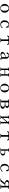

<svg xmlns="http://www.w3.org/2000/svg" viewBox="5703 -6290 594 12040"><g transform="rotate(90 6000.0 -270.0)"><path d="M655 -264Q655 -305 649 -348Q643 -391 626 -428.5Q609 -466 577 -489Q545 -512 494 -512Q446 -512 416 -487.5Q386 -463 369 -424Q352 -385 345.5 -342Q339 -299 339 -262Q339 -221 345.5 -179Q352 -137 369.5 -101.5Q387 -66 419 -44.5Q451 -23 502 -23Q552 -23 582.5 -45.5Q613 -68 628.5 -104.5Q644 -141 649.5 -183Q655 -225 655 -264ZM775 -261Q775 -183 738 -122.5Q701 -62 638 -27.5Q575 7 497 7Q422 7 360 -27.5Q298 -62 261.5 -122.5Q225 -183 225 -259Q225 -337 260.5 -401.5Q296 -466 358.5 -504Q421 -542 501 -542Q587 -542 648.5 -507Q710 -472 742.5 -409Q775 -346 775 -261Z M1746 -123Q1746 -117 1743.5 -112Q1741 -107 1737 -102Q1729 -89 1711 -71.5Q1693 -54 1680 -45Q1646 -20 1602 -7.5Q1558 5 1516 5Q1395 5 1325 -65Q1255 -135 1255 -256Q1255 -335 1285.5 -399.5Q1316 -464 1374.5 -503Q1433 -542 1516 -542Q1545 -542 1573.5 -534.5Q1602 -527 1627 -515Q1634 -512 1646.5 -506Q1659 -500 1666 -500Q1672 -500 1677 -507Q1683 -513 1691 -513Q1694 -513 1701 -511Q1708 -509 1708 -504Q1708 -470 1710 -435.5Q1712 -401 1712 -366Q1712 -354 1701.5 -349Q1691 -344 1682 -344Q1678 -344 1672.5 -345Q1667 -346 1666 -351Q1662 -360 1659 -370Q1656 -380 1653 -390Q1643 -418 1625.5 -446Q1608 -474 1583 -493Q1558 -512 1524 -512Q1478 -512 1446.5 -487.5Q1415 -463 1396 -424Q1377 -385 1368.5 -342Q1360 -299 1360 -263Q1360 -226 1369 -185.5Q1378 -145 1397.5 -111Q1417 -77 1448 -55.5Q1479 -34 1524 -34Q1607 -34 1671 -93Q1675 -97 1683.5 -106.5Q1692 -116 1700.5 -125Q1709 -134 1711 -135Q1715 -137 1724 -137Q1730 -137 1738 -134Q1746 -131 1746 -123Z M2785 -431Q2785 -424 2778.5 -417Q2772 -410 2764 -410Q2751 -410 2747.5 -414.5Q2744 -419 2741 -430Q2731 -466 2720.5 -481Q2710 -496 2691.5 -499.5Q2673 -503 2638 -503Q2626 -503 2605.5 -502.5Q2585 -502 2569 -496Q2553 -490 2553 -471V-80Q2553 -56 2561 -46.5Q2569 -37 2581 -35Q2593 -33 2604.5 -33.5Q2616 -34 2624 -31Q2632 -28 2632 -14Q2632 -1 2624.5 1Q2617 3 2606 3Q2580 3 2553.5 1.5Q2527 0 2501 0Q2473 0 2445.5 1Q2418 2 2390 2Q2383 2 2375.5 -3Q2368 -8 2368 -15Q2368 -30 2378.5 -31.5Q2389 -33 2400 -33Q2436 -33 2443 -51Q2450 -69 2450 -100V-139Q2450 -207 2449.5 -274.5Q2449 -342 2449 -409Q2449 -423 2450 -436Q2451 -449 2449 -462Q2448 -476 2441.5 -485Q2435 -494 2421 -496Q2398 -501 2374 -502Q2350 -503 2327 -503Q2304 -503 2292.5 -493.5Q2281 -484 2276 -470.5Q2271 -457 2267 -443.5Q2263 -430 2256.5 -420.5Q2250 -411 2234 -411Q2227 -411 2221 -416Q2215 -421 2215 -429Q2215 -432 2218 -447Q2221 -462 2226 -481Q2231 -500 2235 -515.5Q2239 -531 2240 -535Q2242 -542 2247.5 -543Q2253 -544 2260 -544Q2280 -544 2299.5 -542.5Q2319 -541 2339 -541Q2381 -540 2423 -540Q2465 -540 2507 -540Q2568 -540 2628 -542Q2688 -544 2749 -544Q2757 -544 2761 -540Q2763 -539 2766.5 -523.5Q2770 -508 2774.5 -488Q2779 -468 2782 -451.5Q2785 -435 2785 -431Z M3564 -117Q3560 -162 3559.5 -207Q3559 -252 3558 -297H3551Q3520 -297 3484 -287Q3448 -277 3415.5 -258.5Q3383 -240 3362 -212Q3341 -184 3341 -148Q3341 -104 3365.5 -78.5Q3390 -53 3434 -53Q3454 -53 3479 -63.5Q3504 -74 3527 -89Q3550 -104 3564 -117ZM3756 -53Q3756 -49 3755 -47Q3743 -22 3717.5 -11Q3692 0 3666 0Q3625 0 3604 -19.5Q3583 -39 3571 -76Q3532 -43 3487.5 -23.5Q3443 -4 3391 -4Q3353 -4 3318 -18Q3283 -32 3261.5 -60Q3240 -88 3240 -130Q3240 -172 3262 -203Q3284 -234 3318.5 -255.5Q3353 -277 3392 -290.5Q3431 -304 3465 -311Q3488 -316 3511.5 -320Q3535 -324 3558 -328Q3558 -356 3555.5 -392Q3553 -428 3539 -453Q3529 -473 3507.5 -491.5Q3486 -510 3463 -510Q3421 -510 3395.5 -485Q3370 -460 3361 -420Q3360 -416 3359.5 -410Q3359 -404 3357 -399Q3355 -392 3346 -387Q3337 -382 3329 -382Q3309 -382 3289.5 -390.5Q3270 -399 3270 -423Q3270 -435 3274 -444Q3287 -476 3318 -497.5Q3349 -519 3387 -529.5Q3425 -540 3456 -540Q3511 -540 3557.5 -520.5Q3604 -501 3632.5 -462Q3661 -423 3661 -363Q3661 -336 3661 -308.5Q3661 -281 3661 -254Q3661 -215 3661.5 -176.5Q3662 -138 3664 -100Q3665 -81 3669 -64Q3673 -47 3699 -47Q3710 -47 3721.5 -53.5Q3733 -60 3745 -60Q3747 -60 3751.5 -58Q3756 -56 3756 -53Z M4799 -16Q4799 -6 4792.5 -2Q4786 2 4777 2Q4753 2 4729.5 1.5Q4706 1 4682 1Q4657 1 4633 2Q4609 3 4584 3Q4577 3 4570.5 0Q4564 -3 4564 -11Q4564 -19 4571 -23Q4578 -27 4585 -27Q4618 -27 4626.5 -40.5Q4635 -54 4635 -85Q4635 -130 4634.5 -175Q4634 -220 4634 -264H4369V-82Q4369 -63 4373 -46Q4377 -29 4402 -29Q4409 -29 4415.5 -29.5Q4422 -30 4429 -30Q4434 -30 4440.5 -25.5Q4447 -21 4447 -15Q4447 -2 4438 0.5Q4429 3 4419 3Q4397 3 4375 2Q4353 1 4330 1Q4305 1 4279 1.5Q4253 2 4227 2Q4220 2 4213.5 -1Q4207 -4 4207 -12Q4207 -28 4219.5 -28.5Q4232 -29 4242 -29Q4268 -29 4275 -47.5Q4282 -66 4282 -87Q4282 -179 4281.5 -271Q4281 -363 4281 -454Q4281 -476 4276 -494Q4271 -512 4244 -512Q4238 -512 4231.5 -511.5Q4225 -511 4219 -511Q4212 -511 4206.5 -514.5Q4201 -518 4201 -525Q4201 -537 4209 -540.5Q4217 -544 4227 -544Q4250 -544 4274 -543Q4298 -542 4321 -542Q4342 -542 4364 -542Q4386 -542 4407 -544Q4410 -544 4413 -544.5Q4416 -545 4419 -545Q4425 -545 4432 -540.5Q4439 -536 4439 -529Q4439 -514 4430 -513.5Q4421 -513 4410 -513Q4382 -513 4375 -496.5Q4368 -480 4368 -457Q4368 -417 4368.5 -378Q4369 -339 4369 -299H4634Q4634 -339 4634.5 -378.5Q4635 -418 4635 -458Q4635 -477 4631 -494Q4627 -511 4602 -511Q4595 -511 4588.5 -510.5Q4582 -510 4575 -510Q4568 -510 4562.5 -513.5Q4557 -517 4557 -524Q4557 -536 4565 -539.5Q4573 -543 4583 -543Q4609 -543 4635 -542Q4661 -541 4686 -541Q4705 -541 4723.5 -541.5Q4742 -542 4761 -544Q4764 -544 4767.5 -544.5Q4771 -545 4774 -545Q4780 -545 4787 -540.5Q4794 -536 4794 -529Q4794 -513 4784.5 -513Q4775 -513 4764 -513Q4736 -513 4728.5 -495.5Q4721 -478 4721 -453Q4721 -361 4721.5 -268Q4722 -175 4722 -82Q4722 -64 4726 -47Q4730 -30 4754 -30Q4761 -30 4767.5 -30.5Q4774 -31 4781 -31Q4788 -31 4793.5 -27Q4799 -23 4799 -16Z M5655 -264Q5655 -305 5649 -348Q5643 -391 5626 -428.5Q5609 -466 5577 -489Q5545 -512 5494 -512Q5446 -512 5416 -487.5Q5386 -463 5369 -424Q5352 -385 5345.5 -342Q5339 -299 5339 -262Q5339 -221 5345.5 -179Q5352 -137 5369.5 -101.5Q5387 -66 5419 -44.5Q5451 -23 5502 -23Q5552 -23 5582.5 -45.5Q5613 -68 5628.5 -104.5Q5644 -141 5649.5 -183Q5655 -225 5655 -264ZM5775 -261Q5775 -183 5738 -122.5Q5701 -62 5638 -27.5Q5575 7 5497 7Q5422 7 5360 -27.5Q5298 -62 5261.5 -122.5Q5225 -183 5225 -259Q5225 -337 5260.5 -401.5Q5296 -466 5358.5 -504Q5421 -542 5501 -542Q5587 -542 5648.5 -507Q5710 -472 5742.5 -409Q5775 -346 5775 -261Z M6678 -153Q6678 -218 6638 -244Q6598 -270 6539 -270H6491Q6467 -270 6443 -269Q6419 -268 6395 -267V-56Q6395 -40 6413 -35.5Q6431 -31 6443 -31Q6475 -31 6515 -34Q6555 -37 6592 -48Q6629 -59 6653.5 -84Q6678 -109 6678 -153ZM6636 -414Q6636 -447 6621 -465Q6606 -483 6582.5 -491Q6559 -499 6532 -500.5Q6505 -502 6481 -502Q6476 -502 6470.5 -501.5Q6465 -501 6460 -501Q6451 -500 6435.5 -498.5Q6420 -497 6408 -491.5Q6396 -486 6396 -472V-303Q6410 -303 6424.5 -302.5Q6439 -302 6452 -302Q6483 -302 6522.5 -306Q6562 -310 6589 -327Q6609 -340 6622.5 -365Q6636 -390 6636 -414ZM6796 -156Q6796 -98 6773.5 -66Q6751 -34 6713.5 -20Q6676 -6 6631 -2.5Q6586 1 6542 1Q6489 1 6435.5 0Q6382 -1 6329 -1Q6304 -1 6279 1.5Q6254 4 6228 4Q6221 4 6212.5 -1Q6204 -6 6204 -15Q6204 -28 6212 -32Q6220 -36 6231 -35.5Q6242 -35 6250 -35Q6279 -35 6285.5 -53Q6292 -71 6292 -95Q6292 -188 6291.5 -281Q6291 -374 6291 -468Q6291 -494 6274.5 -498Q6258 -502 6238 -502Q6226 -502 6216 -503.5Q6206 -505 6206 -521Q6206 -536 6217 -538Q6228 -540 6240 -540Q6269 -540 6297.5 -539.5Q6326 -539 6355 -539Q6399 -539 6443 -541Q6487 -543 6530 -543Q6562 -543 6599.5 -539.5Q6637 -536 6670.5 -524.5Q6704 -513 6726 -488.5Q6748 -464 6748 -422Q6748 -381 6727 -354Q6706 -327 6673 -312Q6640 -297 6604 -290Q6633 -287 6666 -279Q6699 -271 6728.5 -255.5Q6758 -240 6777 -216Q6796 -192 6796 -156Z M7782 -17Q7782 -5 7774.5 -1.5Q7767 2 7757 2Q7736 2 7715.5 1Q7695 0 7675 0Q7653 0 7630.5 1Q7608 2 7586 2Q7579 2 7573.5 -3Q7568 -8 7568 -15Q7568 -31 7580 -30.5Q7592 -30 7602 -30Q7619 -30 7623.5 -41.5Q7628 -53 7628 -67V-381L7374 -95L7375 -82Q7375 -67 7377.5 -49.5Q7380 -32 7402 -32Q7408 -32 7413.5 -32.5Q7419 -33 7426 -33Q7431 -33 7436.5 -28.5Q7442 -24 7442 -18Q7442 -7 7434.5 -2.5Q7427 2 7417 2Q7395 2 7374 1Q7353 0 7331 0Q7309 0 7286.5 1.5Q7264 3 7242 3Q7235 3 7229 -2Q7223 -7 7223 -14Q7223 -27 7231.5 -29.5Q7240 -32 7251 -31.5Q7262 -31 7269 -35Q7281 -42 7284.5 -58Q7288 -74 7288 -87Q7288 -179 7287.5 -271.5Q7287 -364 7287 -456Q7287 -473 7283 -491.5Q7279 -510 7256 -510Q7251 -510 7245.5 -509Q7240 -508 7235 -508Q7229 -508 7222.5 -513.5Q7216 -519 7216 -525Q7216 -536 7223 -539.5Q7230 -543 7239 -543Q7262 -543 7285.5 -542.5Q7309 -542 7332 -542Q7352 -542 7371.5 -543Q7391 -544 7410 -544Q7418 -544 7426.5 -542Q7435 -540 7435 -530Q7435 -515 7426 -513Q7417 -511 7404.5 -511.5Q7392 -512 7383 -504.5Q7374 -497 7374 -469L7375 -152L7628 -453Q7628 -463 7627 -475.5Q7626 -488 7621 -498Q7616 -508 7603 -508Q7599 -509 7594.5 -508.5Q7590 -508 7586 -508Q7576 -508 7568.5 -510.5Q7561 -513 7561 -525Q7561 -528 7561.5 -531.5Q7562 -535 7563 -538Q7565 -542 7572 -542.5Q7579 -543 7582 -543Q7607 -543 7632 -542.5Q7657 -542 7682 -542Q7700 -542 7718 -543Q7736 -544 7754 -544Q7762 -544 7770 -541Q7778 -538 7778 -528Q7778 -511 7763 -510Q7748 -509 7737 -507Q7727 -506 7722 -495.5Q7717 -485 7716 -472.5Q7715 -460 7715 -451L7714 -73Q7714 -58 7719 -45Q7724 -32 7743 -32Q7748 -32 7754 -32.5Q7760 -33 7766 -33Q7771 -33 7776.5 -28Q7782 -23 7782 -17Z M8785 -431Q8785 -424 8778.5 -417Q8772 -410 8764 -410Q8751 -410 8747.5 -414.5Q8744 -419 8741 -430Q8731 -466 8720.5 -481Q8710 -496 8691.5 -499.5Q8673 -503 8638 -503Q8626 -503 8605.5 -502.5Q8585 -502 8569 -496Q8553 -490 8553 -471V-80Q8553 -56 8561 -46.5Q8569 -37 8581 -35Q8593 -33 8604.5 -33.5Q8616 -34 8624 -31Q8632 -28 8632 -14Q8632 -1 8624.5 1Q8617 3 8606 3Q8580 3 8553.5 1.5Q8527 0 8501 0Q8473 0 8445.5 1Q8418 2 8390 2Q8383 2 8375.5 -3Q8368 -8 8368 -15Q8368 -30 8378.5 -31.5Q8389 -33 8400 -33Q8436 -33 8443 -51Q8450 -69 8450 -100V-139Q8450 -207 8449.5 -274.5Q8449 -342 8449 -409Q8449 -423 8450 -436Q8451 -449 8449 -462Q8448 -476 8441.5 -485Q8435 -494 8421 -496Q8398 -501 8374 -502Q8350 -503 8327 -503Q8304 -503 8292.5 -493.5Q8281 -484 8276 -470.5Q8271 -457 8267 -443.5Q8263 -430 8256.5 -420.5Q8250 -411 8234 -411Q8227 -411 8221 -416Q8215 -421 8215 -429Q8215 -432 8218 -447Q8221 -462 8226 -481Q8231 -500 8235 -515.5Q8239 -531 8240 -535Q8242 -542 8247.5 -543Q8253 -544 8260 -544Q8280 -544 8299.5 -542.5Q8319 -541 8339 -541Q8381 -540 8423 -540Q8465 -540 8507 -540Q8568 -540 8628 -542Q8688 -544 8749 -544Q8757 -544 8761 -540Q8763 -539 8766.5 -523.5Q8770 -508 8774.5 -488Q8779 -468 8782 -451.5Q8785 -435 8785 -431Z M9633 -152Q9633 -205 9613.5 -229Q9594 -253 9559.5 -259.5Q9525 -266 9481 -266Q9468 -266 9455 -265Q9442 -264 9429 -263V-54Q9429 -37 9442.5 -32.5Q9456 -28 9469 -28Q9510 -28 9547.5 -38.5Q9585 -49 9609 -76Q9633 -103 9633 -152ZM9733 -165Q9733 -110 9706 -73Q9679 -36 9628 -17Q9595 -4 9556 -2Q9517 0 9482 0Q9458 0 9434.5 -1Q9411 -2 9387 -2Q9362 -2 9337 -0.5Q9312 1 9286 1Q9280 1 9273.5 -3.5Q9267 -8 9267 -15Q9267 -23 9274.5 -25.5Q9282 -28 9288 -28Q9292 -28 9296 -27.5Q9300 -27 9304 -27Q9325 -27 9333.5 -34.5Q9342 -42 9344 -64Q9346 -79 9346 -95Q9346 -111 9346 -126Q9346 -215 9345.5 -305Q9345 -395 9345 -484Q9345 -496 9334.5 -500.5Q9324 -505 9310.5 -506.5Q9297 -508 9286.5 -511.5Q9276 -515 9276 -527Q9276 -537 9284 -540Q9292 -543 9300 -543Q9317 -543 9333.5 -542Q9350 -541 9366 -541Q9396 -541 9426.5 -542.5Q9457 -544 9487 -544Q9492 -544 9499 -538Q9506 -532 9506 -527Q9506 -516 9493 -510Q9486 -510 9480 -510Q9474 -510 9467 -510Q9449 -510 9439 -503Q9429 -496 9429 -476V-298Q9441 -299 9452.5 -299Q9464 -299 9476 -299H9535Q9567 -299 9601.5 -292.5Q9636 -286 9666 -270.5Q9696 -255 9714.5 -229Q9733 -203 9733 -165Z M10746 -123Q10746 -117 10743.5 -112Q10741 -107 10737 -102Q10729 -89 10711 -71.5Q10693 -54 10680 -45Q10646 -20 10602 -7.5Q10558 5 10516 5Q10395 5 10325 -65Q10255 -135 10255 -256Q10255 -335 10285.5 -399.5Q10316 -464 10374.5 -503Q10433 -542 10516 -542Q10545 -542 10573.5 -534.5Q10602 -527 10627 -515Q10634 -512 10646.5 -506Q10659 -500 10666 -500Q10672 -500 10677 -507Q10683 -513 10691 -513Q10694 -513 10701 -511Q10708 -509 10708 -504Q10708 -470 10710 -435.5Q10712 -401 10712 -366Q10712 -354 10701.5 -349Q10691 -344 10682 -344Q10678 -344 10672.5 -345Q10667 -346 10666 -351Q10662 -360 10659 -370Q10656 -380 10653 -390Q10643 -418 10625.5 -446Q10608 -474 10583 -493Q10558 -512 10524 -512Q10478 -512 10446.5 -487.5Q10415 -463 10396 -424Q10377 -385 10368.5 -342Q10360 -299 10360 -263Q10360 -226 10369 -185.5Q10378 -145 10397.5 -111Q10417 -77 10448 -55.5Q10479 -34 10524 -34Q10607 -34 10671 -93Q10675 -97 10683.5 -106.5Q10692 -116 10700.5 -125Q10709 -134 10711 -135Q10715 -137 10724 -137Q10730 -137 10738 -134Q10746 -131 10746 -123Z M11634 -491Q11634 -499 11622.5 -503.5Q11611 -508 11595.5 -509.5Q11580 -511 11566 -511.5Q11552 -512 11547 -512Q11519 -512 11489.5 -509Q11460 -506 11434.5 -496Q11409 -486 11393.5 -465Q11378 -444 11378 -408Q11378 -392 11384 -377Q11390 -362 11399 -350Q11419 -326 11450 -315.5Q11481 -305 11515.5 -303Q11550 -301 11578 -301Q11592 -301 11606 -302Q11620 -303 11634 -305ZM11835 -525Q11835 -511 11822 -507Q11809 -503 11798 -503Q11789 -503 11780 -504.5Q11771 -506 11762 -506Q11747 -506 11739 -495.5Q11731 -485 11731 -471V-89Q11731 -61 11740.5 -48.5Q11750 -36 11764 -33.5Q11778 -31 11791.5 -31.5Q11805 -32 11814.5 -30Q11824 -28 11824 -17Q11824 -8 11816.5 -1.5Q11809 5 11801 5Q11770 5 11738.5 3Q11707 1 11676 1Q11651 1 11626 2Q11601 3 11576 3Q11566 3 11554 0.5Q11542 -2 11542 -15Q11542 -23 11551 -26.5Q11560 -30 11566 -30Q11574 -30 11581 -29Q11588 -28 11595 -28Q11617 -28 11625 -47Q11633 -66 11634 -84V-273L11553 -271Q11509 -211 11467 -148.5Q11425 -86 11375 -30Q11356 -8 11338 -4Q11320 0 11292 2Q11269 3 11245 3.5Q11221 4 11198 4Q11191 4 11178.5 2Q11166 0 11166 -10Q11166 -17 11170 -21Q11201 -21 11225.5 -28.5Q11250 -36 11273 -56Q11329 -103 11371.5 -163.5Q11414 -224 11457 -281Q11427 -286 11394.5 -295Q11362 -304 11334 -320.5Q11306 -337 11288.5 -363Q11271 -389 11271 -426Q11271 -468 11296.5 -492Q11322 -516 11361 -528Q11400 -540 11441 -543.5Q11482 -547 11512 -547Q11520 -547 11528 -546.5Q11536 -546 11544 -546Q11588 -544 11631 -542.5Q11674 -541 11717 -541Q11740 -541 11763.5 -542.5Q11787 -544 11811 -544Q11819 -544 11827 -539.5Q11835 -535 11835 -525Z"/></g></svg>

Font: Kaisei Decol Medium
Style: Regular
Weight: 500
Designer: Font-Kai, 金井和夫
Foundry: KAZUO KANAI
Version: Version 5.003